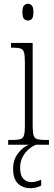

<svg xmlns="http://www.w3.org/2000/svg" viewBox="-20 -762 286 1011"><path d="M127 -654Q114 -654 106 -663Q98 -672 98 -698Q98 -723 106 -732.5Q114 -742 127 -742Q140 -742 148 -732.5Q156 -723 156 -698Q156 -672 148 -663Q140 -654 127 -654ZM23 0V-25H42Q71 -25 86 -29Q101 -33 106 -49Q111 -65 111 -98V-435Q111 -469 106.5 -485.5Q102 -502 88.5 -506.5Q75 -511 48 -511H38V-536H152V-99Q152 -65 157 -49Q162 -33 177 -29Q192 -25 221 -25H238V0ZM142 229Q100 229 74.5 204.5Q49 180 49 127Q49 78 76 44Q103 10 133 0H170Q151 7 131.5 23.5Q112 40 99 64.5Q86 89 86 121Q86 162 103 179.5Q120 197 145 197Q169 197 197 184V215Q171 229 142 229Z"/></svg>

Font: Noto Serif Ethiopic Condensed ExtraLight
Style: Regular
Weight: 200
Width: 3
Designer: Monotype Design Team
Foundry: Monotype Imaging Inc.
Version: Version 2.102; ttfautohint (v1.8.4.7-5d5b)